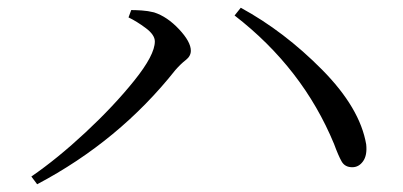

<svg xmlns="http://www.w3.org/2000/svg" viewBox="-20 -594 1040 496"><path d="M380 -487Q380 -504 356.5 -521.5Q333 -539 312 -549L319 -568Q330 -568 346 -567Q362 -566 378 -562Q412 -551 442.5 -518.5Q473 -486 473 -463Q473 -449 460 -439Q447 -429 433 -413Q288 -230 76 -118L61 -138Q128 -184 201 -252Q274 -320 327 -386Q380 -452 380 -487ZM926 -221Q929 -193 918 -177.5Q907 -162 890 -162Q871 -162 862.5 -177Q854 -192 843 -222Q762 -418 586 -554L602 -574Q714 -513 812 -414Q910 -315 926 -221Z"/></svg>

Font: Han-Nom Khai
Style: Regular
Weight: 400
Version: Version 1.200;June 22, 2023;FontCreator 14.0.0.2814 64-bit